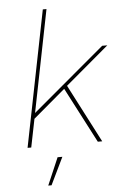

<svg xmlns="http://www.w3.org/2000/svg" viewBox="-62 -786 669 1043"><g transform="rotate(-5 272.0 -264.0)"><path d="M544 -517 307 -317 471 0H447L290 -302L115 -154L84 0H64L212 -742H232L121 -185L516 -517ZM222 65H248L176 214H158Z"/></g></svg>

Font: Gontserrat Thin
Style: Italic
Weight: 250
Italic angle: -11.3°
Designer: Julieta Ulanovsky
Foundry: Julieta Ulanovsky
Version: Version 6.001